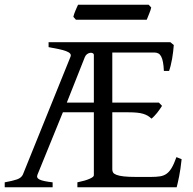

<svg xmlns="http://www.w3.org/2000/svg" viewBox="-20 -794 819 814"><path d="M377.9 -560.5Q377.9 -565.9 373.3 -568.4Q368.7 -570.8 362.3 -570.1Q356 -569.3 349.6 -564.9Q343.3 -560.5 339.8 -552.2L263.2 -358.9H377.9ZM750 -119.1Q745.6 -76.7 739.3 -45.4Q732.9 -14.2 729 0H308.1V-21Q341.3 -27.8 359.6 -35.9Q377.9 -43.9 377.9 -50.8V-317.9H246.6L139.2 -54.2Q132.8 -40 147.9 -32.7Q163.1 -25.4 203.1 -21V0H0V-21Q33.2 -26.9 52 -33.4Q70.8 -40 77.1 -54.2L278.8 -553.2Q282.2 -561.5 277.1 -567.1Q272 -572.8 259.8 -577.4Q247.6 -582 228.8 -585.9Q210 -589.8 186 -594.2V-615.2H702.1L716.8 -603Q715.8 -590.3 714.1 -575.2Q712.4 -560.1 709.7 -544.9Q707 -529.8 703.6 -516.1Q700.2 -502.4 696.8 -493.2H674.8Q673.8 -515.6 670.9 -530.8Q668 -545.9 663.1 -554.9Q658.2 -564 651.1 -567.6Q644 -571.3 634.8 -571.3H456.1V-358.9H653.8L667 -345.2Q662.6 -338.4 657.2 -330.6Q651.9 -322.8 645.8 -315.2Q639.6 -307.6 633.5 -301.3Q627.4 -294.9 622.1 -291Q614.7 -298.3 606.4 -303.2Q598.1 -308.1 586.9 -311.5Q575.7 -314.9 560.5 -316.4Q545.4 -317.9 524.9 -317.9H456.1V-75.2Q456.1 -67.9 459.7 -62.3Q463.4 -56.6 474.4 -52.5Q485.4 -48.3 505.1 -46.1Q524.9 -43.9 557.1 -43.9H620.1Q642.6 -43.9 658.4 -46.4Q674.3 -48.8 686.3 -57.4Q698.2 -65.9 708 -82.5Q717.8 -99.1 728 -127.9ZM621.1 -762.2Q620.1 -756.8 617.7 -749.8Q615.2 -742.7 612.3 -735.6Q609.4 -728.5 606.7 -721.7Q604 -714.8 602.1 -710.4H301.8L291 -722.7Q292 -728 294.4 -734.9Q296.9 -741.7 299.8 -748.8Q302.7 -755.9 305.7 -762.5Q308.6 -769 311 -773.9H610.4Z"/></svg>

Font: Gentium Plus Afr
Style: Regular
Weight: 400
Designer: J. Victor Gaultney, Annie Olsen, Iska Routamaa, Becca Hirsbrunner
Foundry: SIL International
Version: Version 5.000